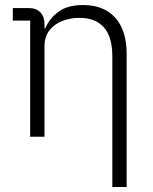

<svg xmlns="http://www.w3.org/2000/svg" viewBox="-20 -544 610 764"><path d="M157 0H100V-462H31V-512H94Q125 -512 141 -494.5Q157 -477 157 -448V-423L125 -431H160Q177 -471 213 -497.5Q249 -524 311 -524Q393 -524 438.5 -473.5Q484 -423 484 -329V200H427V-319Q427 -397 393.5 -435Q360 -473 296 -473Q260 -473 228 -460.5Q196 -448 176.5 -423Q157 -398 157 -360Z"/></svg>

Font: IBM Plex Sans Light
Style: Regular
Weight: 300
Designer: Mike Abbink, Paul van der Laan, Pieter van Rosmalen
Foundry: Bold Monday
Version: Version 3.201